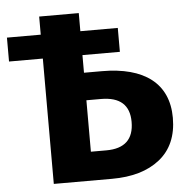

<svg xmlns="http://www.w3.org/2000/svg" viewBox="-51 -743 770 792"><g transform="rotate(-5 334.5 -346.5)"><path d="M304 -446V-519H459V-618H304V-693H140V-618H0V-519H140V0H381C464 0 530 -19 579 -58C628 -97 653 -154 653 -229C653 -372 553 -446 378 -446ZM304 -119V-332H364C443 -332 482 -297 482 -227C482 -155 444 -119 368 -119Z"/></g></svg>

Font: Fira Sans
Style: Bold
Weight: 700
Designer: Carrois Corporate & Edenspiekermann AG
Foundry: Carrois Corporate GbR & Edenspiekermann AG
Version: Version 4.203